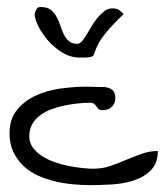

<svg xmlns="http://www.w3.org/2000/svg" viewBox="-20 -539 486 560"><path d="M7.8 -150.4Q7.8 -192.4 30.3 -219.2Q52.7 -246.1 85.4 -260.7Q118.2 -275.4 156.7 -280.8Q195.3 -286.1 228.5 -286.1H240.2Q247.1 -286.1 256.3 -285.6Q265.6 -285.2 273.4 -285.2H285.2Q304.7 -282.2 310.5 -273.9Q316.4 -265.6 316.4 -252.9Q316.4 -237.3 306.2 -227.5Q295.9 -217.8 280.3 -217.8Q270.5 -217.8 267.1 -221.2Q263.7 -224.6 261.2 -228.5Q258.8 -232.4 254.9 -235.8Q251 -239.3 240.2 -239.3Q225.6 -239.3 207 -237.3Q188.5 -235.4 168.9 -231.4Q149.4 -227.5 130.9 -220.7Q112.3 -213.9 97.7 -203.1Q83 -192.4 74.2 -177.2Q65.4 -162.1 65.4 -140.6Q65.4 -123 75.7 -108.9Q85.9 -94.7 102.5 -84Q119.1 -73.2 140.1 -65.9Q161.1 -58.6 181.6 -54.7Q202.1 -50.8 221.2 -48.8Q240.2 -46.9 252 -46.9Q279.3 -46.9 302.7 -55.2Q326.2 -63.5 349.1 -73.2Q372.1 -83 394.5 -90.8Q417 -98.6 440.4 -98.6Q440.4 -63.5 420.4 -43Q400.4 -22.5 370.1 -12.7Q339.8 -2.9 305.7 -1Q271.5 1 243.2 1Q219.7 1 192.9 -1.5Q166 -3.9 139.6 -10.3Q113.3 -16.6 89.8 -27.3Q66.4 -38.1 48.3 -55.2Q30.3 -72.3 19 -95.7Q7.8 -119.1 7.8 -150.4ZM81.1 -498Q81.1 -502 85.4 -510.3Q89.8 -518.6 97.7 -518.6Q117.2 -518.6 127.4 -510.7Q137.7 -502.9 144.5 -490.7Q151.4 -478.5 155.8 -464.8Q160.2 -451.2 166 -439Q171.9 -426.8 181.2 -418.9Q190.4 -411.1 206.1 -411.1Q211.9 -411.1 218.8 -418.5Q225.6 -425.8 232.4 -437.5Q239.3 -449.2 247.1 -462.4Q254.9 -475.6 264.6 -487.3Q274.4 -499 284.7 -506.8Q294.9 -514.6 307.6 -514.6Q319.3 -514.6 325.7 -510.7Q332 -506.8 340.8 -498Q312.5 -471.7 288.1 -442.4Q263.7 -413.1 254.9 -381.8Q252.9 -376 247.6 -374Q242.2 -372.1 236.3 -371.6Q230.5 -371.1 224.1 -371.1Q217.8 -371.1 212.9 -371.1Q185.5 -371.1 161.6 -385.7Q137.7 -400.4 119.6 -421.4Q101.6 -442.4 91.3 -463.4Q81.1 -484.4 81.1 -498Z"/></svg>

Font: Swanky and Moo Moo
Style: Regular
Weight: 400
Designer: Kimberly Geswein
Foundry: Kimberly Geswein
Version: Version 1.002 2001